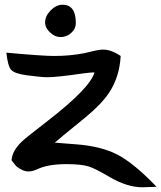

<svg xmlns="http://www.w3.org/2000/svg" viewBox="-20 -693 683 813"><path d="M331 -382Q221 -366 180 -366Q157 -366 95 -374Q42 -381 27.5 -397Q13 -413 7 -470Q160 -456 209 -456Q277 -456 338 -468Q357 -473 376 -477Q400 -483 416 -483Q451 -483 491 -456Q486 -366 441 -299Q408 -250 337 -192Q221 -98 212 -89Q241 -87 301 -82Q410 -74 479.5 -37Q549 0 643 98Q590 100 583 100Q519 100 445 57Q382 20 356 12Q325 2 261 2Q184 2 139 23Q118 33 101 33Q76 33 49 11Q47 9 29 -14Q31 -54 73 -94Q87 -108 183 -182Q361 -320 380 -386Q368 -387 331 -382ZM171 -598Q171 -625 194.5 -649Q218 -673 245 -673Q301 -673 301 -596Q301 -571 281.5 -553.5Q262 -536 236 -536Q213 -536 192 -555.5Q171 -575 171 -598Z"/></svg>

Font: Wortlaut AH
Style: SemiBold
Weight: 600
Designer: Andreas Höfeld
Foundry: Fontgrube AH
Version: Version 2.59